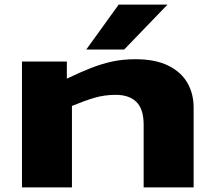

<svg xmlns="http://www.w3.org/2000/svg" viewBox="-20 -810 932 830"><path d="M75 0V-544H269V-470Q325 -497 372 -515.5Q419 -534 465 -544Q511 -554 566 -554Q652 -554 708 -526Q764 -498 790.5 -451Q817 -404 817 -346V0H601V-271Q601 -338 570 -369Q539 -400 480 -400Q431 -400 387.5 -387Q344 -374 291 -352V0ZM353 -596 493 -790H704L517 -596Z"/></svg>

Font: Georama ExtraExtended
Style: Bold
Weight: 700
Width: 8
Designer: Jean-Baptiste Levee
Foundry: Production Type
Version: Version 1.000